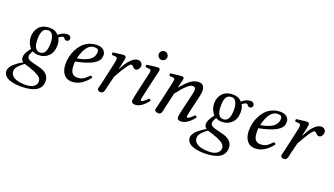

<svg xmlns="http://www.w3.org/2000/svg" viewBox="-71 -1188 3477 1996"><g transform="rotate(20 1667.0 -190.0)"><path d="M161.1 2.9Q145.5 14.2 136 22Q126.5 29.8 109.4 45.9Q92.3 62 83.3 79.1Q74.2 96.2 74.2 112.8Q74.2 155.3 116.5 180.2Q158.7 205.1 240.2 205.1Q301.3 205.1 331.5 182.1Q361.8 159.2 361.8 127Q361.8 101.1 343.5 82.5Q325.2 64 282.2 43.9Q259.3 33.7 218.3 20Q177.2 6.3 161.1 2.9ZM415 -291Q415 -218.3 372.3 -175Q329.6 -131.8 263.2 -131.8Q223.1 -131.8 194.8 -148.9Q193.8 -147.5 190.4 -140.1L184.6 -129.9Q183.1 -126.5 180.2 -119.6Q177.2 -112.8 175.8 -108.4Q174.3 -104 173.1 -98.4Q171.9 -92.8 171.9 -87.9Q171.9 -74.2 179.4 -64.5Q187 -54.7 203.6 -47.9Q220.2 -41 235.8 -36.9Q251.5 -32.7 279.1 -26.1Q306.6 -19.5 325.2 -14.2Q426.8 16.1 426.8 100.1Q426.8 237.8 199.2 237.8Q172.9 237.8 147.9 235.1Q123 232.4 96.7 225.3Q70.3 218.3 51 207.3Q31.7 196.3 19.3 178Q6.8 159.7 6.8 136.2Q6.8 114.7 20 92.8Q33.2 70.8 55.2 52Q77.1 33.2 98.1 19Q119.1 4.9 142.1 -7.8Q116.2 -22.9 116.2 -56.2Q116.2 -80.6 132.8 -112.1Q149.4 -143.6 169.9 -165Q124 -220.2 124 -283.2Q124 -314.5 132.8 -341.6Q141.6 -368.7 159.7 -390.9Q177.7 -413.1 208.5 -426Q239.3 -439 279.8 -439Q342.3 -439 377.9 -397Q423.8 -439 477.1 -439Q493.7 -439 504.9 -428.7Q516.1 -418.5 516.1 -404.8Q516.1 -390.6 507.3 -381.3Q498.5 -372.1 484.9 -372.1Q467.8 -372.1 457 -389.2Q451.2 -398.9 441.9 -398.9Q436 -398.9 420.7 -391.4Q405.3 -383.8 395 -374Q415 -345.7 415 -291ZM340.8 -291Q340.8 -343.8 324 -376.5Q307.1 -409.2 275.9 -409.2Q252 -409.2 236.1 -399.9Q220.2 -390.6 212.2 -372.1Q204.1 -353.5 201.2 -332.8Q198.2 -312 198.2 -282.2Q198.2 -162.1 268.1 -162.1Q340.8 -162.1 340.8 -291Z M831.5 -370.1Q831.5 -391.6 820.8 -399.9Q810.1 -408.2 782.7 -408.2Q692.9 -408.2 650.4 -237.3Q682.6 -241.2 711.4 -249.8Q740.2 -258.3 768.8 -273.2Q797.4 -288.1 814.5 -313.2Q831.5 -338.4 831.5 -370.1ZM643.6 -199.2Q642.6 -191.4 642.6 -165Q642.6 -101.1 662.4 -75.4Q682.1 -49.8 718.8 -49.8Q755.9 -49.8 780.5 -62.3Q805.2 -74.7 846.7 -117.2Q862.8 -117.2 869.6 -101.1Q783.7 9.8 682.6 9.8Q623 9.8 591.3 -32.7Q559.6 -75.2 559.6 -142.1Q559.6 -181.6 568.1 -221.9Q576.7 -262.2 596.2 -301.5Q615.7 -340.8 643.6 -371.1Q671.4 -401.4 713.4 -420.2Q755.4 -439 805.7 -439Q831.1 -439 850.6 -431.2Q870.1 -423.3 880.4 -411.4Q890.6 -399.4 895.5 -387.5Q900.4 -375.5 900.4 -365.2Q900.4 -332.5 890.1 -313Q851.1 -239.7 643.6 -199.2Z M1098.6 -285.2 1102.5 -284.2Q1135.7 -355 1176.5 -397Q1217.3 -439 1254.4 -439Q1279.8 -439 1293.2 -424.6Q1306.6 -410.2 1306.6 -392.1Q1306.6 -370.6 1293.7 -353.3Q1280.8 -335.9 1261.2 -335.9Q1246.1 -335.9 1227.5 -356.9Q1217.3 -369.1 1206.5 -369.1Q1178.7 -369.1 1079.6 -189L1050.3 -71.8Q1048.3 -64.9 1045.9 -52.5Q1043.5 -40 1041.7 -33Q1040 -25.9 1036.9 -16.6Q1033.7 -7.3 1029.8 -2.4Q1025.9 2.4 1019.3 6.1Q1012.7 9.8 1004.4 9.8Q966.3 9.8 966.3 -17.1Q966.3 -23.9 968.3 -32.5Q970.2 -41 973.6 -52.5Q977.1 -64 979 -71.8L1034.7 -320.8Q1041.5 -348.6 1041.5 -372.1Q1041.5 -390.6 1023.4 -392.1L983.4 -395Q972.7 -411.6 982.4 -422.9Q995.1 -424.3 1016.1 -427.2L1048.8 -431.6Q1061 -433.6 1076.2 -434.8Q1091.3 -436 1102.5 -436Q1112.3 -436 1118.2 -429.4Q1124 -422.9 1124 -411.1Q1124 -395.5 1106.9 -320.3Z M1449.7 -536.1Q1435.5 -550.3 1435.5 -569.8Q1435.5 -589.4 1449.7 -603.8Q1463.9 -618.2 1483.4 -618.2Q1502.9 -618.2 1517.1 -603.8Q1531.2 -589.4 1531.2 -569.8Q1531.2 -550.3 1517.1 -536.1Q1502.9 -522 1483.4 -522Q1463.9 -522 1449.7 -536.1ZM1479.5 -320.3 1434.6 -124Q1423.3 -75.2 1423.3 -66.9Q1423.3 -49.8 1433.6 -49.8Q1441.4 -49.8 1460.7 -64.2Q1480 -78.6 1498.5 -100.1Q1515.6 -100.1 1521.5 -83Q1449.2 9.8 1382.3 9.8Q1341.3 9.8 1341.3 -22.9Q1341.3 -34.7 1358.4 -115.2L1405.3 -320.8Q1414.6 -358.4 1414.6 -372.1Q1414.6 -379.9 1409.9 -385.7Q1405.3 -391.6 1396.5 -392.1L1356.4 -395Q1345.7 -411.6 1355.5 -422.9L1388.7 -427.2L1423.8 -431.6Q1436 -433.1 1452.1 -434.6Q1468.3 -436 1479.5 -436Q1500 -436 1500 -415Q1500 -407.2 1497.1 -393.6Q1494.1 -379.9 1488.3 -356.4Q1482.4 -333 1479.5 -320.3Z M1943.4 -124Q1932.1 -74.2 1932.1 -66.9Q1932.1 -49.8 1942.4 -49.8Q1950.7 -49.8 1969.7 -64.2Q1988.8 -78.6 2007.3 -100.1Q2024.4 -100.1 2030.3 -83Q1958 9.8 1888.2 9.8Q1847.2 9.8 1847.2 -22.9Q1847.2 -43.5 1864.3 -115.2L1902.3 -274.9Q1915 -330.6 1915 -342.8Q1915 -364.3 1906.5 -371.6Q1897.9 -378.9 1880.4 -378.9Q1834.5 -378.9 1726.1 -237.8L1688 -71.8Q1686.5 -64.9 1684.3 -52.7Q1682.1 -40.5 1680.7 -33.4Q1679.2 -26.4 1676 -17.1Q1672.9 -7.8 1668.9 -2.7Q1665 2.4 1658.2 6.1Q1651.4 9.8 1642.1 9.8Q1599.1 9.8 1599.1 -17.1Q1599.1 -21.5 1601.1 -30Q1603 -38.6 1606.9 -52.2L1611.8 -71.8L1668.5 -320.8Q1677.2 -362.3 1677.2 -372.1Q1677.2 -390.6 1659.2 -392.1L1619.1 -395Q1608.4 -411.6 1618.2 -422.9Q1723.6 -436 1744.1 -436Q1764.6 -436 1764.6 -415Q1764.6 -409.2 1762.5 -397.9Q1760.3 -386.7 1757.3 -376.5L1750 -348.6Q1745.1 -330.6 1742.7 -320.3L1740.2 -311L1741.2 -310.1Q1806.6 -386.7 1846.7 -412.8Q1886.7 -439 1928.2 -439Q1994.1 -439 1994.1 -358.9Q1994.1 -340.3 1981.4 -283.2Z M2189 2.9Q2173.3 14.2 2163.8 22Q2154.3 29.8 2137.2 45.9Q2120.1 62 2111.1 79.1Q2102.1 96.2 2102.1 112.8Q2102.1 155.3 2144.3 180.2Q2186.5 205.1 2268.1 205.1Q2329.1 205.1 2359.4 182.1Q2389.6 159.2 2389.6 127Q2389.6 101.1 2371.3 82.5Q2353 64 2310.1 43.9Q2287.1 33.7 2246.1 20Q2205.1 6.3 2189 2.9ZM2442.9 -291Q2442.9 -218.3 2400.1 -175Q2357.4 -131.8 2291 -131.8Q2251 -131.8 2222.7 -148.9Q2221.7 -147.5 2218.3 -140.1L2212.4 -129.9Q2210.9 -126.5 2208 -119.6Q2205.1 -112.8 2203.6 -108.4Q2202.1 -104 2200.9 -98.4Q2199.7 -92.8 2199.7 -87.9Q2199.7 -74.2 2207.3 -64.5Q2214.8 -54.7 2231.4 -47.9Q2248 -41 2263.7 -36.9Q2279.3 -32.7 2306.9 -26.1Q2334.5 -19.5 2353 -14.2Q2454.6 16.1 2454.6 100.1Q2454.6 237.8 2227.1 237.8Q2200.7 237.8 2175.8 235.1Q2150.9 232.4 2124.5 225.3Q2098.1 218.3 2078.9 207.3Q2059.6 196.3 2047.1 178Q2034.7 159.7 2034.7 136.2Q2034.7 114.7 2047.9 92.8Q2061 70.8 2083 52Q2105 33.2 2126 19Q2147 4.9 2169.9 -7.8Q2144 -22.9 2144 -56.2Q2144 -80.6 2160.6 -112.1Q2177.2 -143.6 2197.8 -165Q2151.9 -220.2 2151.9 -283.2Q2151.9 -314.5 2160.6 -341.6Q2169.4 -368.7 2187.5 -390.9Q2205.6 -413.1 2236.3 -426Q2267.1 -439 2307.6 -439Q2370.1 -439 2405.8 -397Q2451.7 -439 2504.9 -439Q2521.5 -439 2532.7 -428.7Q2543.9 -418.5 2543.9 -404.8Q2543.9 -390.6 2535.2 -381.3Q2526.4 -372.1 2512.7 -372.1Q2495.6 -372.1 2484.9 -389.2Q2479 -398.9 2469.7 -398.9Q2463.9 -398.9 2448.5 -391.4Q2433.1 -383.8 2422.9 -374Q2442.9 -345.7 2442.9 -291ZM2368.7 -291Q2368.7 -343.8 2351.8 -376.5Q2335 -409.2 2303.7 -409.2Q2279.8 -409.2 2263.9 -399.9Q2248 -390.6 2240 -372.1Q2231.9 -353.5 2229 -332.8Q2226.1 -312 2226.1 -282.2Q2226.1 -162.1 2295.9 -162.1Q2368.7 -162.1 2368.7 -291Z M2859.4 -370.1Q2859.4 -391.6 2848.6 -399.9Q2837.9 -408.2 2810.5 -408.2Q2720.7 -408.2 2678.2 -237.3Q2710.4 -241.2 2739.3 -249.8Q2768.1 -258.3 2796.6 -273.2Q2825.2 -288.1 2842.3 -313.2Q2859.4 -338.4 2859.4 -370.1ZM2671.4 -199.2Q2670.4 -191.4 2670.4 -165Q2670.4 -101.1 2690.2 -75.4Q2710 -49.8 2746.6 -49.8Q2783.7 -49.8 2808.3 -62.3Q2833 -74.7 2874.5 -117.2Q2890.6 -117.2 2897.5 -101.1Q2811.5 9.8 2710.4 9.8Q2650.9 9.8 2619.1 -32.7Q2587.4 -75.2 2587.4 -142.1Q2587.4 -181.6 2595.9 -221.9Q2604.5 -262.2 2624 -301.5Q2643.6 -340.8 2671.4 -371.1Q2699.2 -401.4 2741.2 -420.2Q2783.2 -439 2833.5 -439Q2858.9 -439 2878.4 -431.2Q2897.9 -423.3 2908.2 -411.4Q2918.5 -399.4 2923.3 -387.5Q2928.2 -375.5 2928.2 -365.2Q2928.2 -332.5 2918 -313Q2878.9 -239.7 2671.4 -199.2Z M3126.5 -285.2 3130.4 -284.2Q3163.6 -355 3204.3 -397Q3245.1 -439 3282.2 -439Q3307.6 -439 3321 -424.6Q3334.5 -410.2 3334.5 -392.1Q3334.5 -370.6 3321.5 -353.3Q3308.6 -335.9 3289.1 -335.9Q3273.9 -335.9 3255.4 -356.9Q3245.1 -369.1 3234.4 -369.1Q3206.5 -369.1 3107.4 -189L3078.1 -71.8Q3076.2 -64.9 3073.7 -52.5Q3071.3 -40 3069.6 -33Q3067.9 -25.9 3064.7 -16.6Q3061.5 -7.3 3057.6 -2.4Q3053.7 2.4 3047.1 6.1Q3040.5 9.8 3032.2 9.8Q2994.1 9.8 2994.1 -17.1Q2994.1 -23.9 2996.1 -32.5Q2998 -41 3001.5 -52.5Q3004.9 -64 3006.8 -71.8L3062.5 -320.8Q3069.3 -348.6 3069.3 -372.1Q3069.3 -390.6 3051.3 -392.1L3011.2 -395Q3000.5 -411.6 3010.3 -422.9Q3022.9 -424.3 3043.9 -427.2L3076.7 -431.6Q3088.9 -433.6 3104 -434.8Q3119.1 -436 3130.4 -436Q3140.1 -436 3146 -429.4Q3151.9 -422.9 3151.9 -411.1Q3151.9 -395.5 3134.8 -320.3Z"/></g></svg>

Font: Linux Libertine G
Style: Italic
Weight: 400
Italic angle: -12°
Designer: Philipp H. Poll
Foundry: Philipp H. Poll
Version: Version 5.1.3